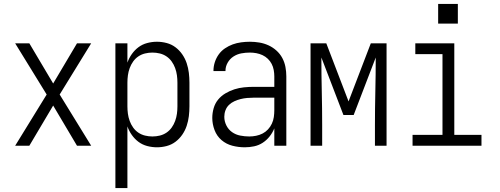

<svg xmlns="http://www.w3.org/2000/svg" viewBox="-20 -740 2540 975"><path d="M57 0 217 -260 57 -520H129L250 -316L371 -520H443L283 -260L443 0H371L250 -204L129 0Z M566 215V-520H627V-422Q635 -445 649.5 -465.5Q664 -486 683.5 -500.5Q703 -515 727.5 -521.5Q752 -528 777 -528Q802 -528 826.5 -521.5Q851 -515 871 -500Q891 -485 905.5 -464Q920 -443 928 -419Q936 -395 939 -370Q942 -345 942 -320V-200Q942 -175 939 -150Q936 -125 928 -101Q920 -77 905.5 -56Q891 -35 871 -20Q851 -5 826.5 1.5Q802 8 777 8Q752 8 727.5 1.5Q703 -5 683.5 -19.5Q664 -34 649.5 -54.5Q635 -75 627 -98V215ZM754 -47Q773 -47 791.5 -51.5Q810 -56 825.5 -66.5Q841 -77 852 -92.5Q863 -108 869.5 -126Q876 -144 878.5 -162.5Q881 -181 881 -200V-320Q881 -339 878.5 -357.5Q876 -376 869.5 -394Q863 -412 852 -427.5Q841 -443 825.5 -453.5Q810 -464 791.5 -468.5Q773 -473 754 -473Q735 -473 716.5 -468.5Q698 -464 682.5 -453.5Q667 -443 656 -427.5Q645 -412 638.5 -394Q632 -376 629.5 -357.5Q627 -339 627 -320V-200Q627 -181 629.5 -162.5Q632 -144 638.5 -126Q645 -108 656 -92.5Q667 -77 682.5 -66.5Q698 -56 716.5 -51.5Q735 -47 754 -47Z M1223 8Q1191 8 1160 0Q1129 -8 1105 -28.5Q1081 -49 1069.5 -79.5Q1058 -110 1058 -141Q1058 -166 1065 -190.5Q1072 -215 1087.5 -234Q1103 -253 1125 -266Q1147 -279 1170.5 -286.5Q1194 -294 1219 -296.5Q1244 -299 1268 -299H1373V-352Q1373 -368 1370 -384.5Q1367 -401 1359.5 -415.5Q1352 -430 1340 -441.5Q1328 -453 1313 -460Q1298 -467 1281.5 -470Q1265 -473 1249 -473Q1227 -473 1205.5 -469Q1184 -465 1165.5 -453Q1147 -441 1136 -421.5Q1125 -402 1125 -381V-379H1064V-381Q1064 -403 1071 -424.5Q1078 -446 1091 -464Q1104 -482 1122.5 -494.5Q1141 -507 1161.5 -514.5Q1182 -522 1204.5 -525Q1227 -528 1249 -528Q1273 -528 1297 -524Q1321 -520 1343 -510Q1365 -500 1383.5 -483.5Q1402 -467 1413.5 -445.5Q1425 -424 1429.5 -400Q1434 -376 1434 -352V0H1373V-88Q1364 -66 1349 -47Q1334 -28 1314 -15Q1294 -2 1270.5 3Q1247 8 1223 8ZM1246 -47Q1263 -47 1280.5 -50.5Q1298 -54 1313.5 -62Q1329 -70 1341 -83Q1353 -96 1360.5 -112Q1368 -128 1370.5 -145.5Q1373 -163 1373 -180V-244H1268Q1252 -244 1235 -242.5Q1218 -241 1202 -237Q1186 -233 1170.5 -226Q1155 -219 1143 -207.5Q1131 -196 1125 -180Q1119 -164 1119 -147Q1119 -124 1129.5 -103Q1140 -82 1158.5 -69Q1177 -56 1200 -51.5Q1223 -47 1246 -47Z M1557 0V-520H1637L1750 -225L1863 -520H1943V0H1884V-104Q1884 -190 1886 -276Q1888 -362 1888 -448L1776 -156H1724L1612 -448Q1612 -362 1614 -276Q1616 -190 1616 -104V0Z M2075 0V-55H2227V-465H2089V-520H2287V-55H2425V0ZM2205 -620V-720H2305V-620Z"/></svg>

Font: Iosevka Fixed SS04 Light
Style: Regular
Weight: 300
Monospace: yes
Designer: Belleve Invis
Foundry: Belleve Invis
Version: Version 32.5.0